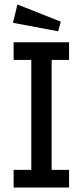

<svg xmlns="http://www.w3.org/2000/svg" viewBox="-20 -839 371 859"><path d="M41 0V-79H120V-571H41V-650H289V-571H211V-79H289V0ZM240 -699 38 -737 58 -819 252 -742Z"/></svg>

Font: Zilla Slab Medium
Style: Regular
Weight: 500
Designer: Typotheque.com
Foundry: Typotheque type foundry
Version: Version 1.1; 2017